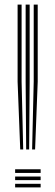

<svg xmlns="http://www.w3.org/2000/svg" viewBox="-20 -820 242 840"><path d="M120.5 -166 127.5 -462.8V-800H145V-462.8L133.5 -166ZM68.5 -166 57 -462.8V-800H74.5V-462.8L81.5 -166ZM94.5 -166 92.2 -462.8V-800H109.8V-462.8L107.5 -166ZM46.2 -63.5V-79.5H157.8V-63.5ZM46.2 -31.8V-47.8H157.8V-31.8ZM46.2 0V-16H157.8V0Z"/></svg>

Font: Big Shoulders Inline Text Medium
Style: Regular
Weight: 500
Designer: Patric King
Foundry: XO Type Co
Version: Version 1.000